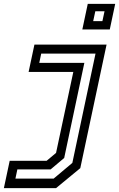

<svg xmlns="http://www.w3.org/2000/svg" viewBox="-146 -770 614 990"><path d="M278.5 -618 306.5 -750H448L420 -618ZM334.5 -661H382L393 -712H345.5ZM-126 200 -96 59H94.5L143 18.5L232 -399H1.5L31.5 -540H403.5L268 97L143 200ZM-66.5 151H130.5L227 70L346.5 -493.5H66.5L56.5 -446H289L185 44.5L115 103.5H-56.5Z"/></svg>

Font: Tourney Expanded Medium
Style: Italic
Weight: 500
Width: 7
Italic angle: -12°
Designer: Tyler Finck
Foundry: Etcetera Type Co
Version: Version 1.010; ttfautohint (v1.8.3)